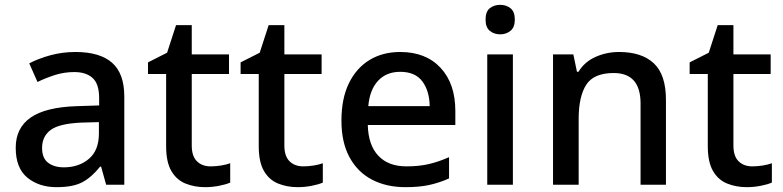

<svg xmlns="http://www.w3.org/2000/svg" viewBox="-20 -764 3237 794"><path d="M292 -549Q393 -549 443.5 -504.5Q494 -460 494 -365V0H419L398 -75H394Q359 -31 320.5 -10.5Q282 10 214 10Q141 10 93 -29.5Q45 -69 45 -153Q45 -235 107 -278Q169 -321 298 -325L390 -328V-358Q390 -417 363 -441.5Q336 -466 287 -466Q246 -466 208 -454Q170 -442 135 -425L101 -502Q139 -522 188.5 -535.5Q238 -549 292 -549ZM317 -257Q225 -253 189.5 -226.5Q154 -200 154 -152Q154 -110 179 -91Q204 -72 244 -72Q306 -72 347.5 -107Q389 -142 389 -212V-259Z M851 -76Q872 -76 894 -79.5Q916 -83 932 -89V-9Q914 -1 885.5 4.5Q857 10 828 10Q784 10 747 -5Q710 -20 688.5 -57Q667 -94 667 -160V-458H592V-506L671 -546L708 -660H773V-539H927V-458H773V-162Q773 -118 794.5 -97Q816 -76 851 -76Z M1234 -76Q1255 -76 1277 -79.5Q1299 -83 1315 -89V-9Q1297 -1 1268.5 4.5Q1240 10 1211 10Q1167 10 1130 -5Q1093 -20 1071.5 -57Q1050 -94 1050 -160V-458H975V-506L1054 -546L1091 -660H1156V-539H1310V-458H1156V-162Q1156 -118 1177.5 -97Q1199 -76 1234 -76Z M1635 -549Q1741 -549 1802 -483.5Q1863 -418 1863 -305V-247H1501Q1503 -164 1544.5 -120Q1586 -76 1661 -76Q1713 -76 1753.5 -85.5Q1794 -95 1837 -114V-26Q1796 -8 1755 1Q1714 10 1657 10Q1578 10 1518.5 -21Q1459 -52 1425.5 -113.5Q1392 -175 1392 -265Q1392 -356 1422.5 -419Q1453 -482 1507.5 -515.5Q1562 -549 1635 -549ZM1635 -467Q1578 -467 1543.5 -430Q1509 -393 1503 -325H1757Q1756 -388 1726.5 -427.5Q1697 -467 1635 -467Z M2049 -744Q2073 -744 2091 -730Q2109 -716 2109 -683Q2109 -651 2091 -636.5Q2073 -622 2049 -622Q2023 -622 2005.5 -636.5Q1988 -651 1988 -683Q1988 -716 2005.5 -730Q2023 -744 2049 -744ZM2101 -539V0H1995V-539Z M2540 -549Q2634 -549 2684 -502Q2734 -455 2734 -351V0H2629V-336Q2629 -462 2518 -462Q2435 -462 2404 -413Q2373 -364 2373 -272V0H2267V-539H2351L2366 -467H2372Q2398 -509 2443.5 -529Q2489 -549 2540 -549Z M3091 -76Q3112 -76 3134 -79.5Q3156 -83 3172 -89V-9Q3154 -1 3125.5 4.5Q3097 10 3068 10Q3024 10 2987 -5Q2950 -20 2928.5 -57Q2907 -94 2907 -160V-458H2832V-506L2911 -546L2948 -660H3013V-539H3167V-458H3013V-162Q3013 -118 3034.5 -97Q3056 -76 3091 -76Z"/></svg>

Font: Noto Sans Medium
Style: Regular
Weight: 500
Designer: Monotype Design Team
Foundry: Monotype Imaging Inc.
Version: Version 2.007